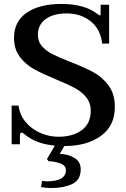

<svg xmlns="http://www.w3.org/2000/svg" viewBox="-20 -730 641 973"><path d="M306 10 283 50Q321 50 355 69Q389 88 389 128Q389 183 345 203Q301 223 240 223Q216 223 188 218L193 187Q209 189 216 189Q314 189 314 132Q314 108 283.5 97.5Q253 87 226 87L218 76L258 8Q161 -1 104 -50Q95 -58 89 -58Q81 -58 81 -41V1H39V-195H74Q80 -147 110.5 -111Q141 -75 185 -56Q229 -37 276 -37Q350 -37 395 -71Q440 -105 440 -169Q440 -209 416.5 -237.5Q393 -266 358.5 -284.5Q324 -303 263 -328Q195 -356 152.5 -379.5Q110 -403 80.5 -442Q51 -481 51 -538Q51 -622 116 -666Q181 -710 291 -710Q407 -710 473 -660Q483 -652 485 -652Q490 -652 490 -659V-706H533V-509H498Q489 -583 439 -622.5Q389 -662 318 -662Q250 -662 211 -633Q172 -604 172 -554Q172 -519 193.5 -495Q215 -471 247 -455Q279 -439 335 -417Q407 -389 452.5 -364.5Q498 -340 530 -297Q562 -254 562 -188Q562 -92 491 -41Q420 10 307 10Z"/></svg>

Font: Taviraj Medium
Style: Regular
Weight: 500
Designer: Katatrad Team
Foundry: CadsonDemak
Version: Version 1.001